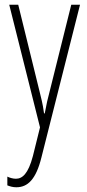

<svg xmlns="http://www.w3.org/2000/svg" viewBox="-20 -549 367 811"><path d="M19 -529 149 -11 119 110C99 186 74 206 47 206C35 206 21 202 11 197V234C24 239 35 242 49 242C97 242 132 209 155 116L318 -529H281L189 -160C182 -134 176 -109 169 -70H166C163 -89 163 -100 148 -159L57 -529Z"/></svg>

Font: Noto Sans Gurmukhi UI ExtraCondensed ExtraLight
Style: Regular
Weight: 200
Width: 2
Designer: Jelle Bosma - Monotype Design Team
Foundry: Monotype Imaging Inc.
Version: Version 2.004